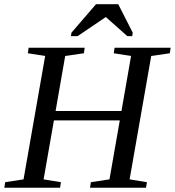

<svg xmlns="http://www.w3.org/2000/svg" viewBox="-31 -878 818 898"><path d="M-10.7 0 -6.8 -25.9 79.1 -39.1 180.2 -616.2 99.1 -628.9 103 -654.8H365.2L361.3 -628.9L273.9 -616.2L229 -358.9H537.1L582 -616.2L501 -628.9L504.9 -654.8H767.1L763.2 -628.9L676.3 -616.2L575.2 -39.1L656.2 -25.9L651.9 0H390.1L394 -25.9L481 -39.1L529.3 -314.9H221.2L172.9 -39.1L253.9 -25.9L250 0ZM300.8 -709 303.2 -725.1 418 -858.4H522L589.8 -725.1L587.4 -709H564.5L463.9 -798.3L332 -709Z"/></svg>

Font: Liberation Serif
Style: Italic
Weight: 400
Italic angle: -16.333°
Designer: Steve Matteson
Foundry: Ascender Corporation
Version: Version 2.1.5